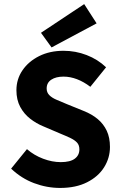

<svg xmlns="http://www.w3.org/2000/svg" viewBox="-20 -914 596 946"><path d="M276.2 12Q210.7 12 147.9 -11.6Q85.2 -35.1 34.8 -83.1L112.8 -179.2Q148 -148.7 192.4 -132Q236.8 -115.2 279.5 -115.2Q325.8 -115.2 348.4 -132.1Q371.1 -148.9 371.1 -178.1Q371.1 -199.1 359.5 -211.5Q347.9 -224 326.9 -234Q306 -244 277.2 -255.7L192.5 -291.9Q158.7 -305.7 128.5 -329.2Q98.3 -352.7 79.6 -387.4Q60.9 -422.2 60.9 -469.5Q60.9 -523.9 90.8 -567.7Q120.6 -611.4 172.9 -637.6Q225.2 -663.8 293.1 -663.8Q352.2 -663.8 406.9 -642.7Q461.6 -621.7 502.7 -582.5L425.1 -486.3Q392.9 -510.9 359.4 -523.7Q325.9 -536.5 293.1 -536.5Q255.4 -536.5 232.7 -521.4Q209.9 -506.3 209.9 -478.1Q209.9 -458.5 222.8 -445.4Q235.6 -432.2 258.5 -422.5Q281.5 -412.8 309.5 -401L392.5 -367.3Q432.8 -351.3 461.4 -327.4Q490 -303.5 505.9 -269.8Q521.8 -236.1 521.8 -190Q521.8 -135.9 493 -89.8Q464.2 -43.7 409 -15.9Q353.9 12 276.2 12ZM234.1 -680.3 181.9 -752.4 394.8 -893.8 456 -798.9Z"/></svg>

Font: Source Sans 3 Variable
Style: Regular
Weight: 200
Designer: Paul D. Hunt
Foundry: Adobe Systems Incorporated
Version: Version 3.026